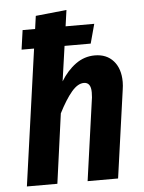

<svg xmlns="http://www.w3.org/2000/svg" viewBox="-54 -798 630 841"><g transform="rotate(-5 261.5 -377.5)"><path d="M488 -420Q488 -403 485 -385L431 0H297L348 -364Q349 -372 349 -386Q349 -430 318 -430Q291 -430 263.5 -397.5Q236 -365 206 -306L164 0H30L114 -599H59L71 -684H126L134 -741L270 -755L260 -684H386L363 -599H248L226 -445Q254 -491 292 -518.5Q330 -546 376 -546Q428 -546 458 -512Q488 -478 488 -420Z"/></g></svg>

Font: Fira Sans Condensed SemiBold
Style: Italic
Weight: 600
Width: 3
Italic angle: -8°
Designer: bBox Type GmbH & Carrois Corporate GbR & Edenspiekermann AG
Foundry: bBox Type GmbH & Carrois Corporate GbR & Edenspiekermann AG
Version: Version 4.301